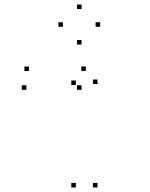

<svg xmlns="http://www.w3.org/2000/svg" viewBox="-20 -817 660 847"><path d="M410 10V-10H390V10ZM410 -446.2V-466.2H390V-446.2ZM358.8 -503.7V-523.7H338.8V-503.7ZM107.8 -503.7V-523.7H87.8V-503.7ZM96.2 -420.8V-440.8H76.2V-420.8ZM339.7 -420.8V-440.8H319.7V-420.8ZM314.5 -442V-462H294.5V-442ZM314.5 10V-10H294.5V10ZM421.8 -698.8V-718.8H401.8V-698.8ZM339.8 -777V-797H319.8V-777ZM257.7 -698.8V-718.8H237.7V-698.8ZM339.8 -620.5V-640.5H319.8V-620.5Z"/></svg>

Font: Monaspace Krypton Dots Var
Style: Regular
Weight: 400
Designer: Riley Cran and the Lettermatic Team
Version: Version 1.100 (Monaspace Krypton Dots)